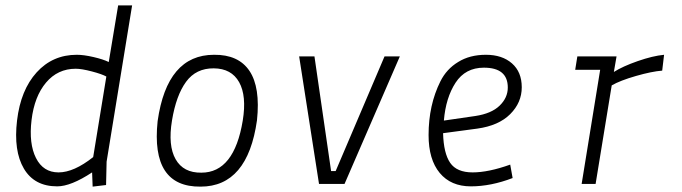

<svg xmlns="http://www.w3.org/2000/svg" viewBox="-20 -685 2540 715"><path d="M472 -665 377 -83 375 4 325 10 323 -43Q244 9 193 9Q108 9 69 -57Q30 -123 43.5 -236.5Q57 -350 116.5 -415.5Q176 -481 266 -481Q292 -481 328.5 -472.5Q365 -464 385 -454L420 -665ZM327 -100 376 -400Q360 -409 322 -419Q284 -429 262 -429Q195 -429 151.5 -377.5Q108 -326 97.5 -238Q87 -150 114 -96.5Q141 -43 198 -43Q255 -43 327 -100Z M727 10Q541 12 567 -234Q602 -481 777 -481Q868 -482 909 -421Q950 -360 937 -237Q902 10 727 10ZM730 -42Q852 -42 884 -236Q899 -328 870.5 -379Q842 -430 776 -430.5Q710 -431 673 -380.5Q636 -330 620.5 -236.5Q605 -143 634 -92Q663 -41 730 -42Z M1094 -475H1151L1213 -48H1230L1412 -475H1469L1263 0H1168Z M1686 -454Q1729 -481 1789.5 -481Q1850 -481 1886.5 -449Q1923 -417 1923 -360Q1923 -303 1880 -260Q1837 -217 1757 -206L1630 -189Q1632 -114 1656.5 -78.5Q1681 -43 1740 -43Q1799 -43 1880 -72L1889 -22Q1808 9 1733.5 9Q1659 9 1617.5 -41Q1576 -91 1576 -182Q1576 -294 1620 -382Q1643 -428 1686 -454ZM1633 -236 1750 -253Q1810 -262 1840.5 -291.5Q1871 -321 1871 -359Q1871 -433 1782 -433Q1713 -433 1676.5 -377Q1640 -321 1633 -236Z M2258 -367 2198 0H2146L2215 -425H2122L2130 -475H2276L2266 -417Q2299 -438 2355 -457.5Q2411 -477 2453 -481L2446 -422Q2407 -419 2348 -402Q2289 -385 2258 -367Z"/></svg>

Font: Lekton
Style: Italic
Weight: 400
Italic angle: -9.3°
Designer: Paolo Mazzetti, Luciano Perondi, Raffaele Flato, Elena Papassissa, Emilio Macchia, Michela Povoleri, Tobias Seemiller, R
Version: Version 3.000